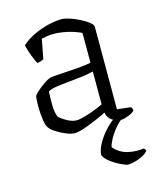

<svg xmlns="http://www.w3.org/2000/svg" viewBox="-107 -576 705 852"><g transform="rotate(-15 246.0 -150.0)"><path d="M184 4Q168 4 144.5 -5.5Q121 -15 101 -28Q81 -41 74 -52Q66 -61 61.5 -90Q57 -119 57 -152Q57 -164 57.5 -175Q58 -186 59 -196Q59 -202 75 -217Q91 -232 111.5 -246Q132 -260 146 -263Q154 -264 172.5 -265.5Q191 -267 210 -268Q237 -270 268.5 -272Q300 -274 331 -280V-417Q299 -432 266 -439Q233 -446 205 -446Q190 -446 176.5 -444Q163 -442 150 -439L133 -349Q129 -347 121 -344Q113 -341 103 -340Q96 -353 86 -378Q76 -403 70 -430Q94 -452 126.5 -467.5Q159 -483 193.5 -491.5Q228 -500 258 -500Q271 -500 293 -493Q315 -486 337.5 -474.5Q360 -463 375.5 -451Q391 -439 391 -429V-50L454 -43Q456 -41 458 -36.5Q460 -32 460 -26Q452 -16 431 -8Q410 0 397 0Q377 0 357 -13Q337 -26 334 -50Q291 -29 247.5 -12.5Q204 4 184 4ZM206 -49Q219 -49 242.5 -55.5Q266 -62 290.5 -71.5Q315 -81 331 -89V-240Q308 -234 281 -230.5Q254 -227 222 -224Q189 -221 161 -217Q133 -213 120 -205Q118 -175 118.5 -142Q119 -109 128 -87Q141 -74 164 -61.5Q187 -49 206 -49ZM375 200Q369 200 347 190Q325 180 302.5 164Q280 148 271 129Q271 109 284.5 82.5Q298 56 320 30Q342 4 368 -14H415Q388 3 367.5 28.5Q347 54 336 76Q325 98 325 107Q351 137 388 145.5Q425 154 461 149Q463 151 466 154Q469 157 469 162Q456 178 426 189Q396 200 375 200Z"/></g></svg>

Font: Texturina 72pt ExtraLight
Style: Regular
Weight: 200
Designer: Guillermo Torres Carreño
Foundry: Omnibus-Type
Version: Version 1.002; ttfautohint (v1.8.3)